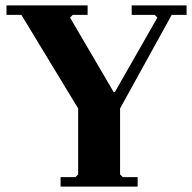

<svg xmlns="http://www.w3.org/2000/svg" viewBox="-20 -690 710 710"><path d="M4 -635V-670H304V-635H249L239 -625L400 -350H405L562 -625L552 -635H467V-670H670V-635H615L424 -289V-45L434 -35H489V0H204V-35H259L269 -45V-289L59 -635Z"/></svg>

Font: Brygada 1918
Style: Regular
Weight: 400
Designer: Mateusz Machalski | Borys Kosmynka | Przemek Hoffer
Foundry: NIEPODLEGLA 2018
Version: Version 3.006